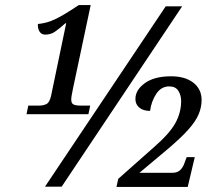

<svg xmlns="http://www.w3.org/2000/svg" viewBox="-20 -739 857 760"><path d="M85 -287 92 -321H135Q151 -321 163.5 -327Q176 -333 182 -359L242 -647H239Q212 -623 196 -612.5Q180 -602 159 -602Q144 -602 136.5 -614Q129 -626 130 -644Q158 -647 179.5 -655Q201 -663 227 -678Q253 -693 292 -719H339L269 -389Q267 -377 264.5 -365.5Q262 -354 262 -345Q262 -329 272 -325Q282 -321 296 -321H337L330 -287ZM158 0 636 -714H701L224 0ZM441 1 448 -31 590 -157Q651 -210 674 -251.5Q697 -293 697 -339Q697 -362 686 -379.5Q675 -397 650 -397Q618 -397 598.5 -367.5Q579 -338 574 -300Q547 -300 531.5 -313Q516 -326 516 -347Q516 -383 553.5 -410Q591 -437 657 -437Q713 -437 745.5 -411.5Q778 -386 778 -343Q778 -314 766 -286Q754 -258 725 -225.5Q696 -193 644 -149L532 -55H662Q683 -55 694.5 -67Q706 -79 711 -96L719 -117H751L723 1Z"/></svg>

Font: Noto Serif SemiCondensed
Style: Italic
Weight: 400
Width: 4
Italic angle: -12°
Designer: Monotype Design Team
Foundry: Monotype Imaging Inc.
Version: Version 2.013